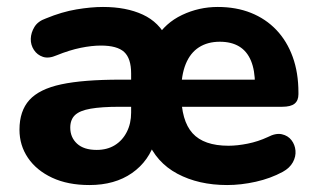

<svg xmlns="http://www.w3.org/2000/svg" viewBox="-20 -521 908 552"><path d="M237 11Q175 11 130 -10Q85 -31 60.5 -67Q36 -103 36 -148Q36 -202 64.5 -233.5Q93 -265 156 -278.5Q219 -292 326 -292H371V-214H323Q272 -214 240.5 -208.5Q209 -203 195.5 -190Q182 -177 182 -154Q182 -126 201.5 -108Q221 -90 258 -90Q288 -90 310 -103.5Q332 -117 344.5 -141.5Q357 -166 357 -197V-310Q357 -353 337 -371.5Q317 -390 270 -390Q244 -390 212 -383.5Q180 -377 143 -362Q120 -352 103.5 -357.5Q87 -363 77.5 -377.5Q68 -392 68.5 -409.5Q69 -427 79 -443.5Q89 -460 112 -468Q158 -487 200 -494Q242 -501 276 -501Q343 -501 390.5 -479Q438 -457 460 -410H428Q455 -455 503.5 -478Q552 -501 606 -501Q659 -501 701.5 -484Q744 -467 774.5 -435Q805 -403 821.5 -357.5Q838 -312 838 -255V-250Q838 -232 827 -223Q816 -214 791 -214H492V-292H728L713 -278Q713 -319 701.5 -346.5Q690 -374 667.5 -387.5Q645 -401 612 -401Q577 -401 552 -385Q527 -369 514 -337Q501 -305 501 -259V-252Q501 -174 533.5 -138Q566 -102 637 -102Q662 -102 692 -108Q722 -114 750 -127Q773 -139 790.5 -135Q808 -131 818 -118Q828 -105 829.5 -88Q831 -71 822 -54.5Q813 -38 793 -27Q758 -8 715.5 1.5Q673 11 633 11Q551 11 490 -21.5Q429 -54 403 -119H427Q409 -58 359.5 -23.5Q310 11 237 11Z"/></svg>

Font: Nunito ExtraLight ExtraBold
Style: Regular
Weight: 800
Version: Version 3.602